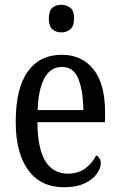

<svg xmlns="http://www.w3.org/2000/svg" viewBox="-20 -776 502 806"><path d="M248 10Q151 10 98.5 -62Q46 -134 46 -264Q46 -405 96.5 -475.5Q147 -546 239 -546Q324 -546 372.5 -485Q421 -424 421 -305V-263H137Q138 -152 170.5 -99.5Q203 -47 265 -47Q309 -47 339 -70Q369 -93 384 -124Q391 -120 397 -112Q403 -104 403 -90Q403 -70 386.5 -46.5Q370 -23 335.5 -6.5Q301 10 248 10ZM330 -314Q329 -395 309 -445Q289 -495 240 -495Q192 -495 166.5 -448Q141 -401 138 -314ZM238 -640Q215 -640 200 -653Q185 -666 185 -698Q185 -731 200 -743.5Q215 -756 238 -756Q259 -756 275 -743.5Q291 -731 291 -698Q291 -666 275 -653Q259 -640 238 -640Z"/></svg>

Font: Noto Serif Condensed
Style: Regular
Weight: 400
Width: 3
Designer: Monotype Design Team
Foundry: Monotype Imaging Inc.
Version: Version 2.015